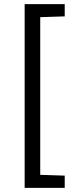

<svg xmlns="http://www.w3.org/2000/svg" viewBox="-20 -763 376 933"><path d="M99.8 150V-743H294.5V-683.4L175.5 -679.6V86.6L294.5 90.4V150Z"/></svg>

Font: Saira Thin
Style: Regular
Weight: 100
Designer: Hector Gatti with collaboration of the Omnibus-Type team
Foundry: Omnibus-Type
Version: Version 1.101